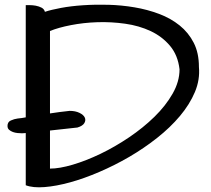

<svg xmlns="http://www.w3.org/2000/svg" viewBox="-20 -800 893 812"><path d="M11.7 -267.6Q11.7 -284.2 25.9 -290.5Q40 -296.9 54.7 -298.8Q63.5 -299.8 71.8 -300.8Q80.1 -301.8 88.9 -303.7V-778.3Q92.8 -778.3 105.5 -778.3Q118.2 -778.3 131.3 -775.9Q144.5 -773.4 155.8 -767.6Q167 -761.7 169.9 -750Q196.3 -758.8 238.3 -766.6Q280.3 -774.4 331.1 -777.8Q381.8 -781.2 438 -779.8Q494.1 -778.3 548.8 -769Q603.5 -759.8 652.8 -741.2Q702.1 -722.7 739.7 -692.4Q777.3 -662.1 799.3 -619.1Q821.3 -576.2 821.3 -516.6Q826.2 -462.9 804.2 -410.6Q782.2 -358.4 741.2 -309.6Q700.2 -260.7 644.5 -216.8Q588.9 -172.9 526.9 -136.7Q464.8 -100.6 399.9 -72.8Q335 -44.9 276.4 -28.8Q217.8 -12.7 168.5 -8.8Q119.1 -4.9 88.9 -16.6V-237.3L73.2 -236.3Q65.4 -236.3 54.7 -237.3Q43.9 -238.3 34.7 -241.7Q25.4 -245.1 18.6 -251Q11.7 -256.8 11.7 -267.6ZM739.3 -506.8Q732.4 -566.4 699.2 -606Q666 -645.5 617.2 -668.5Q568.4 -691.4 509.3 -699.7Q450.2 -708 391.6 -706.1Q333 -704.1 280.3 -693.8Q227.5 -683.6 191.4 -668.9V-320.3Q211.9 -323.2 232.4 -326.2Q252.9 -329.1 274.4 -331.1Q298.8 -331.1 315.9 -322.8Q333 -314.5 338.4 -303.2Q343.8 -292 336.9 -279.8Q330.1 -267.6 307.6 -260.7L191.4 -248V-86.9Q231.4 -86.9 287.6 -103.5Q343.8 -120.1 404.8 -149.4Q465.8 -178.7 525.9 -219.2Q585.9 -259.8 633.3 -306.2Q680.7 -352.5 710 -403.8Q739.3 -455.1 739.3 -506.8Z"/></svg>

Font: Architects Daughter-petzku
Style: Regular
Weight: 400
Designer: Kimberly Geswein
Foundry: Kimberly Geswein
Version: Version 1.000 2010 initial release